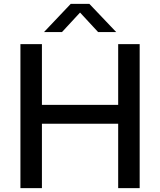

<svg xmlns="http://www.w3.org/2000/svg" viewBox="-20 -967 823 987"><path d="M85 0V-740H195.5V-428H587.5V-740H698V0H587.5V-331H195.5V0ZM206 -802 343.5 -947H439.5L577.5 -802H484.5L391.5 -902.5L298.5 -802Z"/></svg>

Font: Encode Sans SmExp Md
Style: Regular
Weight: 500
Width: 6
Designer: Multiple Designers
Foundry: Impallari Type
Version: Version 3.002; ttfautohint (v1.8.3) -l 8 -r 50 -G 200 -x 14 